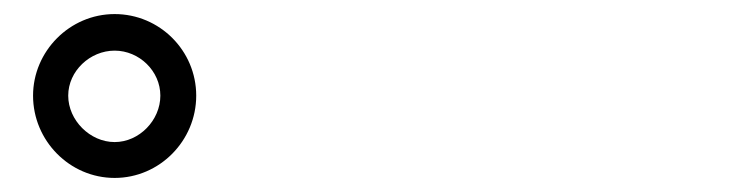

<svg xmlns="http://www.w3.org/2000/svg" viewBox="-20 -844 1040 273"><path d="M27 -708C27 -644 79 -591 143 -591C207 -591 259 -644 259 -708C259 -772 207 -824 143 -824C79 -824 27 -771 27 -708ZM77 -708C77 -743 108 -772 143 -772C178 -772 208 -743 208 -708C208 -673 178 -642 143 -642C108 -642 77 -673 77 -708Z"/></svg>

Font: Genne Gothic Medium
Style: Regular
Weight: 500
Designer: Ryoko NISHIZUKA (kana & ideographs); Paul D. Hunt (Latin, Greek & Cyrillic); Wenlong ZHANG (bopomofo); Sandoll Communica
Foundry: Adobe Systems Incorporated
Version: Version 1.004;PS 1.004;hotconv 16.6.51;makeotf.lib2.5.65220